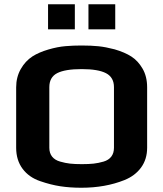

<svg xmlns="http://www.w3.org/2000/svg" viewBox="-20 -873 768 903"><path d="M56 0ZM169 -21Q116 -39 86 -79.5Q56 -120 56 -178V-462Q56 -510 77.5 -548Q99 -586 133 -608Q163 -627 207 -640Q251 -653 289 -656Q324 -659 363 -659Q409 -659 443 -655.5Q477 -652 519 -641Q567 -627 598 -607Q629 -587 650 -551Q672 -514 672 -462V-178Q672 -124 643.5 -85Q615 -46 565 -26Q475 10 363 10Q309 10 263.5 3Q218 -4 169 -21ZM467 -113Q491 -120 503.5 -136.5Q516 -153 516 -178V-463Q516 -509 479 -528.5Q442 -548 364 -548Q286 -548 249 -529Q212 -510 212 -463V-178Q212 -153 225 -136.5Q238 -120 263 -113Q287 -106 309.5 -103.5Q332 -101 365 -101Q398 -101 420.5 -103.5Q443 -106 467 -113ZM206 -853H332V-735H206ZM396 -853H522V-735H396Z"/></svg>

Font: Play
Style: Bold
Weight: 700
Designer: Jonas Hecksher (Cyrillic expansion: Cyreal)
Foundry: Jonas Hecksher, Playtype, e-types AS
Version: Version 2.101; ttfautohint (v1.5.65-e2d9)